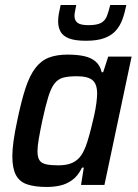

<svg xmlns="http://www.w3.org/2000/svg" viewBox="-20 -735 547 763"><path d="M166 8Q118 8 87.5 -2.5Q57 -13 43 -40Q29 -67 29 -114Q29 -140 34 -176Q39 -212 49 -258Q65 -335 81.5 -385Q98 -435 120.5 -464.5Q143 -494 174 -506Q205 -518 249 -518Q286 -518 314 -512Q342 -506 360 -490.5Q378 -475 384 -448H390L410 -510H503L395 0H302L313 -69H306Q290 -36 267 -19.5Q244 -3 218.5 2.5Q193 8 166 8ZM211 -78Q238 -78 257 -84Q276 -90 290 -103Q304 -116 313 -136Q320 -149 327 -171.5Q334 -194 341 -221Q348 -248 354 -275Q360 -302 363 -325.5Q366 -349 366 -363Q366 -401 347.5 -416.5Q329 -432 285 -432Q252 -432 231.5 -426.5Q211 -421 197 -403.5Q183 -386 172 -350.5Q161 -315 148 -255Q139 -212 134 -182.5Q129 -153 129 -134Q129 -110 137 -98Q145 -86 163.5 -82Q182 -78 211 -78ZM322 -573Q278 -573 254 -582.5Q230 -592 220.5 -609.5Q211 -627 211 -650Q211 -665 214 -681.5Q217 -698 221 -715H283Q281 -702 278.5 -691.5Q276 -681 276 -672Q276 -654 288 -644.5Q300 -635 332 -635Q365 -635 381.5 -644Q398 -653 405 -671.5Q412 -690 418 -715H482Q476 -684 466.5 -658Q457 -632 440 -613Q423 -594 394.5 -583.5Q366 -573 322 -573Z"/></svg>

Font: Saira SemiCondensed Medium
Style: Italic
Weight: 500
Width: 4
Italic angle: -12°
Designer: Hector Gatti with collaboration of the Omnibus-Type team
Foundry: Omnibus-Type
Version: Version 1.101